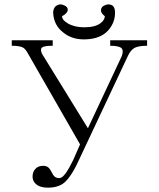

<svg xmlns="http://www.w3.org/2000/svg" viewBox="-20 -863 730 884"><path d="M462.9 -788.1Q460.9 -769.5 443.4 -756.8Q418.9 -737.3 368.2 -737.3Q323.2 -737.3 293 -754.9Q266.6 -769.5 265.6 -788.1Q292 -802.7 292 -818.4Q292 -832 274.4 -838.9Q257.8 -846.7 243.2 -838.9Q226.6 -831.1 224.6 -806.6Q226.6 -748 270.5 -713.9Q309.6 -681.6 366.2 -681.6Q450.2 -681.6 487.3 -734.4Q513.7 -772.5 508.8 -816.4Q505.9 -835.9 491.2 -840.8Q477.5 -845.7 462.9 -838.9Q446.3 -832 445.3 -818.4Q442.4 -803.7 462.9 -788.1ZM34.2 -677.7V-652.3Q69.3 -652.3 85 -644.5Q95.7 -638.7 105.5 -622.1L348.6 -198.2L317.4 -127Q297.9 -86.9 283.2 -66.4Q266.6 -43 252.9 -43Q238.3 -43 229.5 -51.8Q224.6 -56.6 217.8 -70.3Q210 -85 204.1 -90.8Q194.3 -99.6 178.7 -99.6Q155.3 -99.6 142.6 -85Q129.9 -71.3 129.9 -49.8Q129.9 -29.3 145.5 -15.6Q164.1 1 200.2 1Q249 1 276.4 -22.5Q311.5 -52.7 350.6 -141.6L567.4 -602.5Q581.1 -632.8 599.6 -642.6Q618.2 -652.3 657.2 -652.3V-677.7H487.3V-652.3Q526.4 -652.3 539.1 -641.6Q549.8 -630.9 541 -605.5L384.8 -272.5L172.9 -616.2Q164.1 -637.7 173.8 -644.5Q183.6 -652.3 222.7 -652.3V-677.7Z"/></svg>

Font: Batang
Style: Regular
Weight: 400
Version: Version 2.21